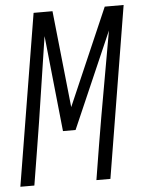

<svg xmlns="http://www.w3.org/2000/svg" viewBox="-53 -777 613 820"><g transform="rotate(-5 254.0 -367.5)"><path d="M1 0 122 -735H203L247 -320L427 -735H508L387 0H327L351 -147Q371 -268 393 -389.5Q415 -511 436 -632L257 -221H203L160 -632Q141 -511 123 -389.5Q105 -268 85 -147L61 0Z"/></g></svg>

Font: Iosevka Light Oblique
Style: Regular
Weight: 300
Italic angle: -9°
Monospace: yes
Designer: Belleve Invis
Foundry: Belleve Invis
Version: Version 32.5.0; ttfautohint (v1.8.4)